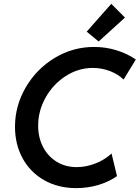

<svg xmlns="http://www.w3.org/2000/svg" viewBox="-20 -972 728 1000"><path d="M58.1 -311.5Q58.1 -420.9 114 -516.8Q169.9 -612.8 264.6 -670.2Q359.4 -727.5 470.2 -727.5Q530.3 -727.5 586.7 -710.2Q643.1 -692.9 687.5 -662.1L623.5 -557.6Q596.2 -585 553.2 -601.6Q510.3 -618.2 463.4 -618.2Q387.7 -618.2 322 -575.7Q256.3 -533.2 217.5 -463.9Q178.7 -394.5 178.7 -317.4Q178.7 -255.9 204.1 -206.8Q229.5 -157.7 275.1 -129.6Q320.8 -101.6 379.4 -101.6Q428.7 -101.6 477.1 -120.6Q525.4 -139.6 561 -172.4L589.4 -54.7Q546.9 -24.9 491.7 -8.5Q436.5 7.8 377.4 7.8Q282.2 7.8 209.7 -33.7Q137.2 -75.2 97.7 -147.7Q58.1 -220.2 58.1 -311.5ZM431.6 -807.1 559.6 -952.1 630.9 -880.4 493.7 -755.9Z"/></svg>

Font: Reddit Sans Vanilla SemiBold
Style: Italic
Weight: 600
Italic angle: -11.25°
Designer: Stephen Hutchings
Version: Version 1.013